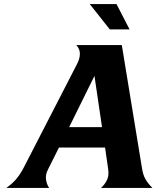

<svg xmlns="http://www.w3.org/2000/svg" viewBox="-20 -921 778 941"><path d="M216 -92Q202 -65 205.5 -41Q209 -17 221 0H11Q25 -10 36 -19.5Q47 -29 57 -40.5Q67 -52 76.5 -66Q86 -80 96 -99L357 -606Q371 -632 371.5 -656.5Q372 -681 354 -700H577L676 -96Q681 -64 692.5 -43.5Q704 -23 727 0H475Q494 -17 504.5 -39Q515 -61 510 -93L495 -198H269ZM480 -298 443 -549 319 -298ZM518 -777 420 -901H551L615 -777Z"/></svg>

Font: LT Museum
Style: Bold Italic
Weight: 700
Designer: Daniel Lyons
Foundry: LyonsType
Version: Version 1.011